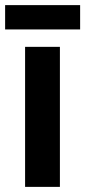

<svg xmlns="http://www.w3.org/2000/svg" viewBox="-36 -730 333 750"><path d="M198 0H62V-547H198ZM277 -710V-615H-16V-710Z"/></svg>

Font: Noto Sans Khmer UI Condensed
Style: Bold
Weight: 700
Width: 3
Designer: Danh Hong and the Monotype Design Team
Foundry: Monotype Imaging Inc.
Version: Version 2.002; ttfautohint (v1.8.4.7-5d5b)